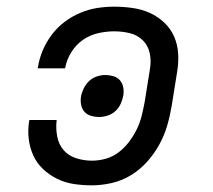

<svg xmlns="http://www.w3.org/2000/svg" viewBox="-20 -548 640 576"><path d="M255 8Q228 8 201.5 4Q175 0 151.5 -11.5Q128 -23 109 -41Q90 -59 79.5 -82.5Q69 -106 66 -133Q63 -160 68 -188H150Q147 -163 151.5 -139Q156 -115 170.5 -98Q185 -81 208 -73.5Q231 -66 256 -66Q277 -66 298 -72Q319 -78 336.5 -91.5Q354 -105 367.5 -123Q381 -141 390.5 -160.5Q400 -180 405 -200.5Q410 -221 414 -242L430 -342Q434 -366 429 -389Q424 -412 408 -427.5Q392 -443 369.5 -448.5Q347 -454 322 -454Q299 -454 274.5 -448.5Q250 -443 229 -428.5Q208 -414 194 -391.5Q180 -369 176 -346L175 -343H93L94 -347Q98 -373 108.5 -397.5Q119 -422 135.5 -444Q152 -466 174 -482.5Q196 -499 221 -509.5Q246 -520 271.5 -524Q297 -528 322 -528Q350 -528 378 -524Q406 -520 430 -509Q454 -498 473 -480Q492 -462 502.5 -438Q513 -414 514.5 -386Q516 -358 511 -330L495 -230Q490 -200 481.5 -171Q473 -142 458 -114.5Q443 -87 421.5 -63Q400 -39 373 -22.5Q346 -6 315.5 1Q285 8 255 8ZM277 -197Q265 -197 253 -200.5Q241 -204 233.5 -212.5Q226 -221 223.5 -233Q221 -245 223 -258Q225 -270 231 -282.5Q237 -295 247 -304.5Q257 -314 270 -318.5Q283 -323 296 -323Q308 -323 320 -319.5Q332 -316 339.5 -307.5Q347 -299 349.5 -287Q352 -275 350 -262Q348 -250 342.5 -237.5Q337 -225 327 -215.5Q317 -206 303.5 -201.5Q290 -197 277 -197Z"/></svg>

Font: Iosevka Etoile
Style: Italic
Weight: 400
Italic angle: -9°
Designer: Belleve Invis
Foundry: Belleve Invis
Version: Version 22.1.2; ttfautohint (v1.8.4)